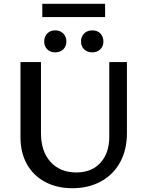

<svg xmlns="http://www.w3.org/2000/svg" viewBox="-20 -985 774 1012"><path d="M203 -965H534V-895H203ZM213 -766Q213 -792 229 -808.5Q245 -825 271 -825Q297 -825 313.5 -808.5Q330 -792 330 -766Q330 -741 313.5 -725Q297 -709 271 -709Q245 -709 229 -725Q213 -741 213 -766ZM407 -766Q407 -792 423.5 -808.5Q440 -825 467 -825Q493 -825 509 -808.5Q525 -792 525 -766Q525 -741 508.5 -725Q492 -709 467 -709Q440 -709 423.5 -725Q407 -741 407 -766ZM88 -261V-658H196V-283Q196 -187 246.5 -131.5Q297 -76 382 -76Q463 -76 509.5 -127Q556 -178 556 -265V-658H649V-283Q649 -196 613.5 -130.5Q578 -65 512.5 -29Q447 7 361 7Q280 7 218 -26Q156 -59 122 -119.5Q88 -180 88 -261Z"/></svg>

Font: Ysabeau Infant Semibold
Style: Regular
Weight: 600
Designer: Christian Thalmann (Catharsis Fonts)
Version: Version 0.003